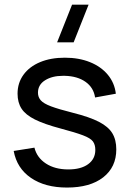

<svg xmlns="http://www.w3.org/2000/svg" viewBox="-20 -808 570 842"><path d="M303 -622.5H230.5L296 -787.5H368.5ZM274 14.5Q177.5 14.5 115.8 -27.8Q54 -70 40 -146L131 -160.5Q142 -116.5 181.5 -90.8Q221 -65 279.5 -65Q335 -65 366.5 -88Q398 -111 398 -150.5Q398 -173.5 387.5 -187.8Q377 -202 344.2 -214.5Q311.5 -227 245.5 -244.5Q174 -263.5 133 -284Q92 -304.5 74.5 -331.5Q57 -358.5 57 -397Q57 -444.5 83 -480.2Q109 -516 155.8 -535.5Q202.5 -555 264.5 -555Q326 -555 374.5 -535.5Q423 -516 452.8 -480.2Q482.5 -444.5 488 -397L397 -380.5Q390.5 -424 355.2 -449Q320 -474 264.5 -475.5Q260 -475.5 255.5 -475.5Q209 -475.5 177.8 -456Q146.5 -436.5 146.5 -401.5Q146.5 -382 158.8 -368Q171 -354 204.2 -341.5Q237.5 -329 301 -313Q372.5 -295 413.8 -273.8Q455 -252.5 472.5 -223.8Q490 -195 490 -153Q490 -75 432.5 -30.2Q375 14.5 274 14.5Z"/></svg>

Font: Cns Manrope Med
Style: Regular
Weight: 500
Designer: Mikhail Sharanda
Foundry: Mikhail Sharanda
Version: Version 4.504